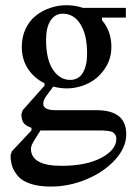

<svg xmlns="http://www.w3.org/2000/svg" viewBox="-20 -478 516 718"><path d="M19.5 102.5 24.4 87.9 97.7 9.8V0Q76.2 -7.3 68.1 -18.6Q60.1 -29.8 60.1 -51.3L64.9 -65.9L146.5 -157.7V-166.5Q107.9 -185.5 84.7 -220.5Q61.5 -255.4 61.5 -303.2Q61.5 -340.8 76.2 -371.1Q90.8 -401.4 115 -420.2Q139.2 -439 168.5 -448.7Q197.8 -458.5 229 -458.5Q259.8 -458.5 290 -448.7H450.7V-412.1H361.3V-402.3Q396.5 -361.8 396.5 -303.2Q396.5 -256.3 371.3 -220Q346.2 -183.6 308.3 -165.5Q270.5 -147.5 229 -147.5Q204.1 -147.5 179.2 -154.3L154.3 -120.6Q141.6 -103.5 141.6 -90.3Q141.6 -65.9 188 -65.9H341.3Q452.1 -65.9 452.1 23.9Q452.1 73.7 410.6 119.4Q369.1 165 303.7 192.4Q238.3 219.7 170.4 219.7Q125.5 219.7 94 209.2Q62.5 198.7 47.1 180.4Q31.7 162.1 25.6 143.6Q19.5 125 19.5 102.5ZM152.3 -329.1Q152.3 -255.9 178 -217.5Q203.6 -179.2 242.2 -179.2Q273.9 -179.2 289.8 -205.8Q305.7 -232.4 305.7 -277.8Q305.7 -348.1 280.8 -387.5Q255.9 -426.8 214.8 -426.8Q186 -426.8 169.2 -401.4Q152.3 -376 152.3 -329.1ZM341.8 9.8H131.3L109.9 43.9Q95.7 66.4 95.7 78.1Q95.7 142.1 210 142.1Q302.2 142.1 358.6 112.3Q415 82.5 415 41Q415 31.7 410.9 25.6Q406.7 19.5 401.4 16.4Q396 13.2 384.5 11.7Q373 10.3 365.5 10Q357.9 9.8 341.8 9.8Z"/></svg>

Font: Happy Times at the IKOB
Style: Regular
Weight: 400
Designer: Lucas Le Bihan
Foundry: Lucas Le Bihan
Version: Version 1.000;PS 1.0;hotconv 1.0.88;makeotf.lib2.5.647800